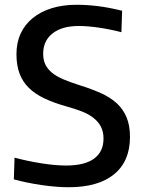

<svg xmlns="http://www.w3.org/2000/svg" viewBox="-20 -773 598 805"><path d="M268 12Q217 12 155 3Q93 -6 38 -21L41 -112Q93 -98 152 -88.5Q211 -79 257 -79Q335 -79 374.5 -108Q414 -137 414 -192Q414 -221 403 -242Q392 -263 371.5 -279Q351 -295 322.5 -306Q294 -317 258 -327Q205 -342 166 -360.5Q127 -379 101 -404.5Q75 -430 62 -464.5Q49 -499 49 -546Q49 -594 66.5 -632Q84 -670 117 -697Q150 -724 196.5 -738.5Q243 -753 301 -753Q343 -753 389 -747.5Q435 -742 492 -728L489 -638Q443 -650 395.5 -657Q348 -664 310 -664Q240 -664 200.5 -633Q161 -602 161 -548Q161 -522 170 -503Q179 -484 197.5 -468.5Q216 -453 245.5 -440.5Q275 -428 316 -415Q364 -400 403 -382.5Q442 -365 469 -340.5Q496 -316 510.5 -281.5Q525 -247 525 -199Q525 -97 458.5 -42.5Q392 12 268 12Z"/></svg>

Font: Encode Sans Narrow
Style: Medium
Weight: 500
Designer: Pablo Impallari, Andres Torresi
Foundry: Pablo Impallari, Andres Torresi
Version: Version 1.000; ttfautohint (v1.00) -l 8 -r 50 -G 200 -x 14 -